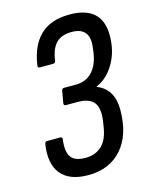

<svg xmlns="http://www.w3.org/2000/svg" viewBox="-104 -730 625 805"><g transform="rotate(-15 208.5 -327.5)"><path d="M179 8Q98 8 61.5 -36.5Q25 -81 38 -165Q40 -175 49 -175H106Q115 -175 114 -165Q107 -113 123.5 -89Q140 -65 186 -65Q230 -65 257.5 -91Q285 -117 293 -172L297 -197Q304 -251 284.5 -275.5Q265 -300 214 -300H164Q154 -300 155 -310L164 -361Q165 -372 175 -372H225Q270 -372 297 -400.5Q324 -429 332 -480L335 -503Q347 -590 266 -590Q222 -590 198.5 -566.5Q175 -543 168 -491Q166 -481 156 -481H100Q89 -481 91 -491Q103 -575 148.5 -619Q194 -663 276 -663Q417 -663 417 -535Q417 -467 387 -415Q357 -363 309 -342V-340Q379 -312 379 -223Q379 -114 325.5 -53Q272 8 179 8Z"/></g></svg>

Font: Sofia Sans Condensed Medium
Style: Italic
Weight: 500
Italic angle: -9°
Designer: Botio Nikoltchev, Ani Petrova
Foundry: lettersoup
Version: Version 4.101; ttfautohint (v1.8.4.7-5d5b)